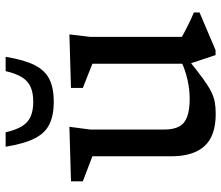

<svg xmlns="http://www.w3.org/2000/svg" viewBox="-71 -685 766 664"><g transform="rotate(-90 312.0 -353.0)"><path d="M196 -168Q196 -136.5 206.2 -117Q216.5 -97.5 240 -88.8Q263.5 -80 302 -80Q335.5 -80 369.8 -88Q404 -96 428.5 -108L439 -86Q400 -54.5 373.8 -35.2Q347.5 -16 328.2 -6.2Q309 3.5 291 6.8Q273 10 250 10Q174 10 138.8 -28.8Q103.5 -67.5 103.5 -144V-416.5L17 -449.5V-490.5L205.5 -496L196 -424ZM453.5 9.5 423.5 -80.5V-416.5L340 -449.5V-490.5L525 -496L516.5 -424V-107Q521 -104.5 531.5 -98.8Q542 -93 555.2 -86.5Q568.5 -80 580.8 -74.2Q593 -68.5 601 -65.5V-46L470.5 9.5ZM292 -621Q322.5 -621 343 -630Q363.5 -639 376.8 -660Q390 -681 398 -716.5H447.5Q437 -652 418.5 -615.8Q400 -579.5 369.2 -564.8Q338.5 -550 292 -550Q246 -550 215 -564.8Q184 -579.5 165.5 -615.8Q147 -652 136.5 -716.5H186.5Q194.5 -681 207.5 -660Q220.5 -639 241.2 -630Q262 -621 292 -621Z"/></g></svg>

Font: Newsreader 9pt
Style: Regular
Weight: 400
Designer: Hugues Gentile
Foundry: Production Type
Version: Version 1.003